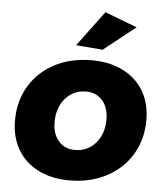

<svg xmlns="http://www.w3.org/2000/svg" viewBox="-54 -818 753 873"><g transform="rotate(5 322.0 -382.0)"><path d="M620 -298Q620 -209 578.5 -140Q537 -71 463 -32.5Q389 6 295 6Q213 6 152 -25Q91 -56 58 -112.5Q25 -169 25 -244Q25 -333 66.5 -402Q108 -471 181.5 -509Q255 -547 350 -547Q432 -547 493 -516Q554 -485 587 -429Q620 -373 620 -298ZM205 -252Q205 -199 233 -166.5Q261 -134 308 -134Q365 -134 402 -176Q439 -218 439 -285Q439 -338 411 -370.5Q383 -403 336 -403Q279 -403 242 -361Q205 -319 205 -252ZM392 -770 539 -714 394 -599 272 -609Z"/></g></svg>

Font: Gontserrat
Style: Bold Italic
Weight: 700
Italic angle: -11.3°
Designer: Julieta Ulanovsky
Foundry: Julieta Ulanovsky
Version: Version 6.001